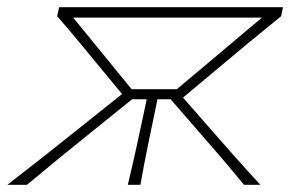

<svg xmlns="http://www.w3.org/2000/svg" viewBox="-50 -514 820 534"><path d="M-29.5 0Q26 -43 79.5 -85.2Q133 -127.5 185.5 -169.5L289.5 -252.5L237 -316Q205 -355 173.5 -393Q142 -431 109 -469L114.5 -494H737L732 -469Q685.5 -431.5 639.2 -393.2Q593 -355 548.5 -317.5L459 -242.5L522.5 -170Q559.5 -127.5 597 -85.2Q634.5 -43 674 0H628.5Q598 -37.5 566.8 -74Q535.5 -110.5 503 -147.5L424.5 -238H388L384.5 -221Q372 -161 361.2 -108.8Q350.5 -56.5 340.5 0H305.5Q319 -56.5 330.5 -108.8Q342 -161 354.5 -221L358 -238H317.5L204 -146.5Q158.5 -110 113.5 -73.2Q68.5 -36.5 25 0ZM316 -266H442L678.5 -465H153.5Z"/></svg>

Font: Commissioner Flair Thin
Style: Italic
Weight: 100
Italic angle: -12°
Designer: Kostas Bartsokas
Foundry: Kostas Bartsokas
Version: Version 1.000; ttfautohint (v1.8.3)